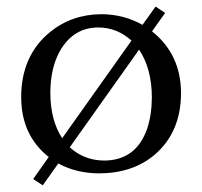

<svg xmlns="http://www.w3.org/2000/svg" viewBox="-20 -513 610 579"><path d="M276.9 -430.2Q201.7 -430.2 161.1 -359.9Q131.8 -308.1 131.8 -231.9Q132.3 -149.9 167.5 -96.2L376.5 -390.6Q333.5 -429.7 276.9 -430.2ZM525.9 -232.9Q525.9 -113.8 445.3 -45.4Q378.9 9.8 277.8 9.8Q210 9.3 155.8 -20L108.9 45.9L80.1 26.9L127 -39.6Q43.9 -105 43.9 -220.2Q43.9 -344.7 130.4 -416Q196.3 -469.7 286.1 -470.2Q354 -469.7 409.7 -438L449.2 -493.2L478 -474.1L438.5 -418.5Q525.4 -349.1 525.9 -232.9ZM399.4 -363.3 190.4 -68.8Q232.9 -29.8 293 -28.8Q389.6 -28.8 423.3 -123.5Q437.5 -165 438 -219.2Q437.5 -306.6 399.4 -363.3Z"/></svg>

Font: Linux Biolinum Capitals O
Style: Small Caps
Weight: 400
Designer: Philipp H. Poll
Foundry: Philipp H. Poll
Version: Version 1.0.4